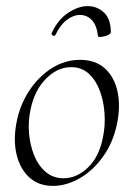

<svg xmlns="http://www.w3.org/2000/svg" viewBox="-20 -595 436 629"><path d="M153 14Q107 14 76.5 -13.5Q46 -41 34.5 -88Q23 -135 34 -193Q45 -251 75.5 -297.5Q106 -344 149.5 -371.5Q193 -399 242 -399Q293 -399 324 -370.5Q355 -342 365 -295Q375 -248 364 -193Q352 -131 319 -84Q286 -37 242 -11.5Q198 14 153 14ZM188 -11Q232 -11 269 -47Q306 -83 318 -149Q325 -184 322.5 -223Q320 -262 307.5 -296.5Q295 -331 271.5 -353Q248 -375 213 -375Q168 -375 130.5 -337Q93 -299 80 -236Q72 -199 75 -160Q78 -121 91.5 -87Q105 -53 129.5 -32Q154 -11 188 -11ZM301 -477Q297 -512 281 -529Q265 -546 242 -546Q220 -546 198.5 -529.5Q177 -513 162 -481Q159 -476 153.5 -478.5Q148 -481 149 -486Q169 -530 202.5 -552.5Q236 -575 267 -575Q298 -575 320.5 -554Q343 -533 343 -490Q343 -485 336.5 -481.5Q330 -478 322 -476Q314 -474 307.5 -474Q301 -474 301 -477Z"/></svg>

Font: Cormorant Light Light
Style: Italic
Weight: 300
Italic angle: -10°
Version: Version 4.000